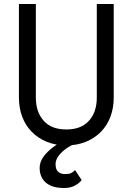

<svg xmlns="http://www.w3.org/2000/svg" viewBox="-20 -720 666 964"><path d="M390 184Q379 199 356.5 211.5Q334 224 302 224Q260 224 233 211.5Q206 199 192.5 176Q179 153 179 124Q179 94 197.5 68Q216 42 246 19.5Q276 -3 311 -21L352 4Q326 15 305 31.5Q284 48 271.5 66.5Q259 85 259 104Q259 131 272 142.5Q285 154 307 154Q327 154 337 149Q347 144 357 134ZM160 -700V-230Q160 -158 199 -114Q238 -70 313 -70Q388 -70 427 -114Q466 -158 466 -230V-700H551V-230Q551 -178 534.5 -134Q518 -90 486.5 -58Q455 -26 411 -8Q367 10 313 10Q259 10 215 -8Q171 -26 139.5 -58Q108 -90 91.5 -134Q75 -178 75 -230V-700Z"/></svg>

Font: Jost
Style: Regular
Weight: 400
Version: Version 3.710